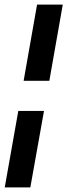

<svg xmlns="http://www.w3.org/2000/svg" viewBox="-68 -731 290 829"><path d="M-47.5 78 11 -252H122L63 78ZM34 -382 92 -711H203L145 -382Z"/></svg>

Font: Anybody SemiBold
Style: Italic
Weight: 600
Italic angle: -10°
Designer: Tyler Finck
Foundry: Etcetera Type Company
Version: Version 1.010; ttfautohint (v1.8.3) -l 8 -r 50 -G 200 -x 14 